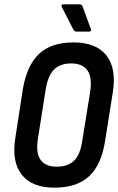

<svg xmlns="http://www.w3.org/2000/svg" viewBox="-20 -859 547 887"><path d="M231 8Q128 8 80.5 -52Q33 -112 51 -223L86 -450Q105 -558 161 -610.5Q217 -663 320 -663Q424 -663 471.5 -603Q519 -543 501 -432L465 -205Q448 -97 391.5 -44.5Q335 8 231 8ZM242 -89Q294 -89 322.5 -117Q351 -145 360 -209L396 -431Q407 -500 384.5 -533Q362 -566 309 -566Q258 -566 229.5 -537.5Q201 -509 191 -445L156 -224Q144 -155 166.5 -122Q189 -89 242 -89ZM334 -713Q328 -713 324.5 -716Q321 -719 318 -724L265 -828Q263 -832 265 -835.5Q267 -839 272 -839H348Q359 -839 362 -828L400 -724Q402 -719 399.5 -716Q397 -713 391 -713Z"/></svg>

Font: Sofia Sans Condensed
Style: Bold Italic
Weight: 700
Italic angle: -9°
Version: Version 4.100